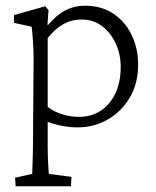

<svg xmlns="http://www.w3.org/2000/svg" viewBox="-20 -443 552 678"><path d="M35.2 214.8 33.2 184.6 93.8 170.9Q93.8 166 94.2 156.2Q94.7 146.5 95.2 129.4Q95.7 112.3 96.2 87.4Q96.7 62.5 96.7 27.3L98.6 -236.3Q98.6 -266.6 96.2 -300.8Q93.8 -335 91.8 -348.6L29.3 -362.3V-389.6L139.6 -420.9L151.4 -407.2L147.5 -355.5H150.4Q179.7 -390.6 211.4 -406.7Q243.2 -422.9 280.3 -422.9Q337.9 -422.9 379.9 -395Q421.9 -367.2 444.8 -319.8Q467.8 -272.5 467.8 -214.8Q467.8 -149.4 439 -99.6Q410.2 -49.8 361.3 -21.5Q312.5 6.8 253.9 6.8Q227.5 6.8 199.2 1.5Q170.9 -3.9 148.4 -12.7V66.4Q148.4 106.4 149.9 130.9Q151.4 155.3 152.3 170.9L232.4 181.6L230.5 214.8ZM258.8 -30.3Q301.8 -30.3 334.5 -51.3Q367.2 -72.3 386.2 -110.8Q405.3 -149.4 406.2 -202.1Q407.2 -247.1 390.1 -286.1Q373 -325.2 341.8 -349.6Q310.5 -374 268.6 -374Q232.4 -374 203.1 -357.4Q173.8 -340.8 148.4 -308.6V-65.4Q169.9 -48.8 199.2 -39.6Q228.5 -30.3 258.8 -30.3Z"/></svg>

Font: Crimson Pro ExtraLight
Style: Regular
Weight: 250
Designer: Jacques Le Bailly
Foundry: Baron von Fonthausen
Version: Version 1.003